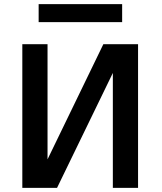

<svg xmlns="http://www.w3.org/2000/svg" viewBox="-20 -909 786 929"><path d="M167 -802V-889H571V-802ZM88 0V-695H210V-239V-138Q311 -346 480 -695H648V0H526V-455V-556L256 0Z"/></svg>

Font: Coval
Style: Bold
Weight: 700
Foundry: Context Ltd
Version: Version 001.000